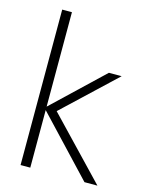

<svg xmlns="http://www.w3.org/2000/svg" viewBox="-110 -790 664 859"><g transform="rotate(15 222.0 -360.0)"><path d="M366 0 107 -275 345 -501H404L149 -261L150 -289L426 0ZM70 0V-720H115V0Z"/></g></svg>

Font: DM Sans 18pt ExtraLight
Style: Regular
Weight: 250
Designer: Colophon Foundry, Jonny Pinhorn
Foundry: Colophon Foundry
Version: Version 4.004;gftools[0.9.30]